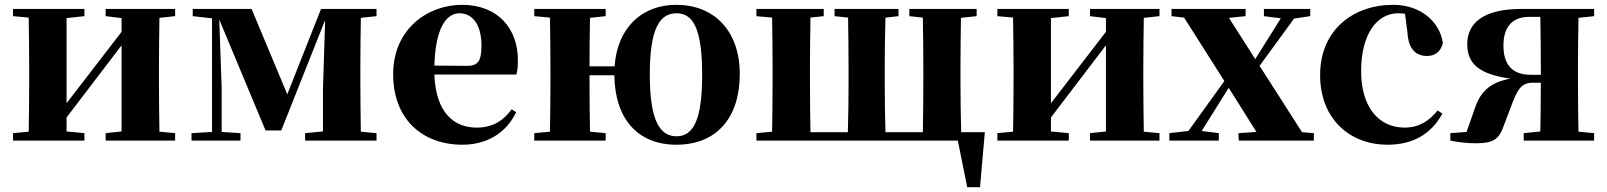

<svg xmlns="http://www.w3.org/2000/svg" viewBox="-20 -583 6663 796"><path d="M706 -516V-546H418V-516L484 -508V-451L256 -155V-508L330 -516V-546H34V-516L99 -510C100 -451 101 -364 101 -308V-238C101 -182 100 -95 99 -37L34 -31V0H330V-31L256 -38V-96L484 -395V-38L418 -31V0H706V-31L641 -37C640 -95 639 -182 639 -238V-308C639 -364 640 -451 641 -509Z M1541 -516V-546H1311L1171 -192L1023 -546H779V-516L859 -507V-36L774 -31V0H977V-31L899 -36V-218L889 -502L1081 -42H1146L1328 -500L1319 -216V-38L1245 -31V0H1541V-31L1476 -37C1475 -95 1474 -182 1474 -238V-308C1474 -364 1475 -451 1476 -509Z M1781 -311C1785 -466 1830 -528 1885 -528C1938 -528 1976 -482 1976 -395C1976 -333 1964 -310 1917 -310ZM2101 -130C2068 -84 2025 -54 1955 -54C1861 -54 1786 -118 1781 -274H2121C2126 -293 2127 -310 2127 -335C2127 -462 2046 -563 1896 -563C1753 -563 1610 -463 1610 -275C1610 -88 1732 17 1897 17C1999 17 2079 -32 2120 -118Z M2785 -18C2712 -18 2674 -90 2674 -274C2674 -459 2712 -528 2785 -528C2856 -528 2891 -458 2891 -274C2891 -91 2857 -18 2785 -18ZM2424 -308C2424 -371 2425 -454 2426 -509L2491 -516V-546H2195V-516L2260 -510C2261 -451 2262 -364 2262 -308V-238C2262 -182 2261 -95 2260 -37L2195 -31V0H2491V-31L2426 -37C2425 -95 2424 -186 2424 -271H2527C2529 -93 2622 17 2784 17C2952 17 3047 -96 3047 -276C3047 -457 2939 -563 2784 -563C2640 -563 2539 -467 2528 -308Z M3965 -35C3963 -93 3962 -181 3962 -238V-308C3962 -364 3963 -451 3964 -509L4029 -516V-546H3750V-516L3806 -510C3807 -451 3808 -364 3808 -308V-238C3808 -181 3807 -93 3806 -35H3651C3649 -93 3648 -181 3648 -238V-308C3648 -364 3649 -451 3651 -510L3705 -516V-546H3440V-516L3496 -510C3497 -452 3498 -364 3498 -308V-238C3498 -181 3497 -93 3495 -35H3340C3339 -93 3338 -181 3338 -238V-308C3338 -364 3339 -451 3340 -510L3395 -516V-546H3116V-516L3181 -510C3182 -451 3183 -364 3183 -308V-238C3183 -182 3182 -95 3181 -37L3116 -31V0H3951L3990 193H4043L4063 -35Z M4787 -516V-546H4499V-516L4565 -508V-451L4337 -155V-508L4411 -516V-546H4115V-516L4180 -510C4181 -451 4182 -364 4182 -308V-238C4182 -182 4181 -95 4180 -37L4115 -31V0H4411V-31L4337 -38V-96L4565 -395V-38L4499 -31V0H4787V-31L4722 -37C4721 -95 4720 -182 4720 -238V-308C4720 -364 4721 -451 4722 -509Z M5378 -35 5202 -310 5345 -506 5412 -516V-546H5220V-516L5290 -507L5184 -338L5075 -509L5144 -516V-546H4837V-516L4889 -510L5056 -247L4907 -40L4828 -31V0H5033V-31L4962 -40L5074 -219L5189 -36L5114 -31L5116 0H5427V-31Z M5815 -449C5819 -375 5854 -351 5896 -351C5930 -351 5952 -368 5962 -404C5949 -494 5869 -563 5756 -563C5589 -563 5453 -458 5453 -272C5453 -86 5580 17 5732 17C5841 17 5914 -29 5960 -112L5940 -125C5904 -80 5861 -54 5803 -54C5696 -54 5623 -139 5623 -288C5623 -441 5688 -528 5777 -528C5786 -528 5795 -527 5805 -526Z M6326 -273C6249 -273 6213 -316 6213 -394C6213 -477 6255 -513 6319 -513H6366C6367 -455 6368 -365 6368 -308V-273ZM6589 -516V-546H6288C6129 -546 6063 -487 6063 -400C6063 -317 6114 -275 6242 -257C6159 -242 6118 -203 6096 -138L6060 -36L5993 -31V0C6034 8 6067 11 6099 11C6172 11 6193 -7 6211 -53L6250 -156C6271 -207 6284 -240 6334 -240H6368C6368 -174 6367 -93 6366 -38L6297 -31V0H6589V-31L6524 -37C6523 -95 6522 -182 6522 -238V-308C6522 -364 6523 -451 6524 -509Z"/></svg>

Font: Noto Serif TC Black
Style: Regular
Weight: 900
Version: Version 1.001;PS 1.001;hotconv 16.6.54;makeotf.lib2.5.65590